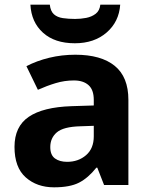

<svg xmlns="http://www.w3.org/2000/svg" viewBox="-20 -791 644 821"><path d="M302 -557Q412 -557 470.5 -509.5Q529 -462 529 -364V0H425L396 -74H392Q357 -30 318 -10Q279 10 211 10Q138 10 90 -32.5Q42 -75 42 -163Q42 -250 103 -291.5Q164 -333 286 -337L381 -340V-364Q381 -407 358.5 -427Q336 -447 296 -447Q256 -447 218 -435.5Q180 -424 142 -407L93 -508Q137 -531 190.5 -544Q244 -557 302 -557ZM323 -251Q251 -249 223 -225Q195 -201 195 -162Q195 -128 215 -113.5Q235 -99 267 -99Q315 -99 348 -127.5Q381 -156 381 -208V-253ZM494 -771Q489 -698 436 -652Q383 -606 300 -606Q214 -606 164 -651Q114 -696 110 -771H193Q196 -743 210.5 -730Q225 -717 249 -713.5Q273 -710 301 -710Q325 -710 348.5 -714.5Q372 -719 389 -732Q406 -745 409 -771Z"/></svg>

Font: Noto Sans Telugu
Style: Bold
Weight: 700
Designer: Jelle Bosma - Monotype Design Team
Foundry: Monotype Imaging Inc.
Version: Version 2.005; ttfautohint (v1.8.4.7-5d5b)